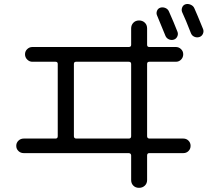

<svg xmlns="http://www.w3.org/2000/svg" viewBox="-20 -860 1040 940"><path d="M764.6 -822.3Q777.3 -826.2 790 -820.8Q802.7 -815.4 807.6 -802.7Q832 -748 848.6 -705.1Q853.5 -693.4 848.1 -681.6Q842.8 -669.9 831.1 -666Q818.4 -662.1 806.6 -667.5Q794.9 -672.9 790 -684.6Q759.8 -758.8 749 -784.2Q744.1 -794.9 748.5 -806.6Q752.9 -818.4 764.6 -822.3ZM931.6 -819.3Q942.4 -795.9 974.6 -716.8Q978.5 -705.1 973.1 -693.8Q967.8 -682.6 956.1 -678.7Q943.4 -674.8 931.2 -680.2Q918.9 -685.5 914.1 -699.2Q888.7 -764.6 872.1 -799.8Q867.2 -810.5 871.6 -822.8Q876 -835 887.7 -838.9Q900.4 -842.8 913.6 -836.9Q926.8 -831.1 931.6 -819.3ZM341.8 -546.9V-193.4Q341.8 -182.6 352.5 -181.6H610.4Q622.1 -181.6 622.1 -193.4V-546.9Q622.1 -557.6 610.4 -557.6H352.5Q341.8 -557.6 341.8 -546.9ZM95.7 -110.4Q81.1 -110.4 70.3 -120.6Q59.6 -130.9 59.6 -146Q59.6 -161.1 70.3 -171.4Q81.1 -181.6 95.7 -181.6H252Q262.7 -181.6 262.7 -193.4V-546.9Q262.7 -557.6 252 -557.6H138.7Q124 -557.6 113.3 -568.4Q102.5 -579.1 102.5 -594.2Q102.5 -609.4 113.3 -619.6Q124 -629.9 138.7 -629.9H610.4Q622.1 -629.9 622.1 -640.6V-720.7Q622.1 -737.3 632.8 -748.5Q643.6 -759.8 660.6 -759.8Q677.7 -759.8 689 -749Q700.2 -738.3 700.2 -720.7V-640.6Q700.2 -629.9 710.9 -629.9H840.8Q855.5 -629.9 866.2 -619.6Q877 -609.4 877 -594.2Q877 -579.1 866.7 -568.4Q856.4 -557.6 840.8 -557.6H710.9Q700.2 -557.6 700.2 -546.9V-193.4Q700.2 -182.6 710.9 -181.6H877.9Q892.6 -181.6 902.8 -171.4Q913.1 -161.1 913.1 -146Q913.1 -130.9 902.8 -120.6Q892.6 -110.4 877.9 -110.4H710.9Q700.2 -110.4 700.2 -98.6V21.5Q700.2 38.1 689 48.8Q677.7 59.6 660.6 59.6Q643.6 59.6 632.8 48.8Q622.1 38.1 622.1 21.5V-98.6Q622.1 -109.4 610.4 -110.4Z"/></svg>

Font: Rounded-X Mgen+ 1mn regular
Style: Regular
Weight: 400
Designer: [Source Han Sans]
Ryoko NISHIZUKA  (kana & ideographs); Paul D. Hunt (Latin, Greek & Cyrillic); Wenlong ZHANG  (bopomofo
Version: Version 1.059.20150602